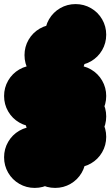

<svg xmlns="http://www.w3.org/2000/svg" viewBox="-70 -820 540 940"><path d="M50 -250Q50 -291 70 -325.5Q90 -360 124.5 -380Q159 -400 200 -400Q241 -400 275.5 -380Q310 -360 330 -325.5Q350 -291 350 -250Q350 -209 330 -174.5Q310 -140 275.5 -120Q241 -100 200 -100Q159 -100 124.5 -120Q90 -140 70 -174.5Q50 -209 50 -250ZM150 -250Q150 -291 170 -325.5Q190 -360 224.5 -380Q259 -400 300 -400Q341 -400 375.5 -380Q410 -360 430 -325.5Q450 -291 450 -250Q450 -209 430 -174.5Q410 -140 375.5 -120Q341 -100 300 -100Q259 -100 224.5 -120Q190 -140 170 -174.5Q150 -209 150 -250ZM50 -50Q50 -91 70 -125.5Q90 -160 124.5 -180Q159 -200 200 -200Q241 -200 275.5 -180Q310 -160 330 -125.5Q350 -91 350 -50Q350 -9 330 25.5Q310 60 275.5 80Q241 100 200 100Q159 100 124.5 80Q90 60 70 25.5Q50 -9 50 -50ZM-50 -50Q-50 -91 -30 -125.5Q-10 -160 24.5 -180Q59 -200 100 -200Q141 -200 175.5 -180Q210 -160 230 -125.5Q250 -91 250 -50Q250 -9 230 25.5Q210 60 175.5 80Q141 100 100 100Q59 100 24.5 80Q-10 60 -30 25.5Q-50 -9 -50 -50ZM-50 -350Q-50 -391 -30 -425.5Q-10 -460 24.5 -480Q59 -500 100 -500Q141 -500 175.5 -480Q210 -460 230 -425.5Q250 -391 250 -350Q250 -309 230 -274.5Q210 -240 175.5 -220Q141 -200 100 -200Q59 -200 24.5 -220Q-10 -240 -30 -274.5Q-50 -309 -50 -350ZM150 -350Q150 -391 170 -425.5Q190 -460 224.5 -480Q259 -500 300 -500Q341 -500 375.5 -480Q410 -460 430 -425.5Q450 -391 450 -350Q450 -309 430 -274.5Q410 -240 375.5 -220Q341 -200 300 -200Q259 -200 224.5 -220Q190 -240 170 -274.5Q150 -309 150 -350ZM150 -150Q150 -191 170 -225.5Q190 -260 224.5 -280Q259 -300 300 -300Q341 -300 375.5 -280Q410 -260 430 -225.5Q450 -191 450 -150Q450 -109 430 -74.5Q410 -40 375.5 -20Q341 0 300 0Q259 0 224.5 -20Q190 -40 170 -74.5Q150 -109 150 -150ZM150 -650Q150 -691 170 -725.5Q190 -760 224.5 -780Q259 -800 300 -800Q341 -800 375.5 -780Q410 -760 430 -725.5Q450 -691 450 -650Q450 -609 430 -574.5Q410 -540 375.5 -520Q341 -500 300 -500Q259 -500 224.5 -520Q190 -540 170 -574.5Q150 -609 150 -650ZM50 -550Q50 -591 70 -625.5Q90 -660 124.5 -680Q159 -700 200 -700Q241 -700 275.5 -680Q310 -660 330 -625.5Q350 -591 350 -550Q350 -509 330 -474.5Q310 -440 275.5 -420Q241 -400 200 -400Q159 -400 124.5 -420Q90 -440 70 -474.5Q50 -509 50 -550Z"/></svg>

Font: TINY 5x3
Style: Regular
Weight: 400
Designer: Jack Halten Fahnestock
Foundry: Velvetyne Type Foundry
Version: Version 1.002